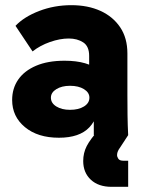

<svg xmlns="http://www.w3.org/2000/svg" viewBox="-20 -523 567 743"><path d="M343 0V-145L325 -202V-307Q325 -344 302 -359Q279 -374 246 -374Q212 -374 173.5 -360.5Q135 -347 106 -324L40 -423Q73 -458 131.5 -480.5Q190 -503 256 -503Q320 -503 368.5 -481Q417 -459 445 -417.5Q473 -376 473 -316V-155Q473 -116 473.5 -77.5Q474 -39 476 0ZM208 10Q126 10 76.5 -31Q27 -72 27 -136Q27 -181 50.5 -215Q74 -249 119.5 -268.5Q165 -288 230 -288Q321 -288 364.5 -249Q408 -210 408 -145H364Q364 -71 326 -30.5Q288 10 208 10ZM251 -98Q284 -98 305 -111Q326 -124 326 -145Q326 -165 305 -178Q284 -191 251 -191Q219 -191 198 -178Q177 -165 177 -145Q177 -124 198 -111Q219 -98 251 -98ZM412 200Q361 200 331.5 172.5Q302 145 302 100Q302 69 315.5 42.5Q329 16 364 -23L408 -72L476 0L444 49Q440 54 436.5 61.5Q433 69 433 77Q433 84 438 91.5Q443 99 458 99H476V200Z"/></svg>

Font: SUSE ExtraBold
Style: Regular
Weight: 800
Designer: Rene Bieder
Foundry: SUSE
Version: Version 1.000